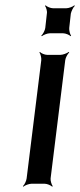

<svg xmlns="http://www.w3.org/2000/svg" viewBox="-20 -690 301 721"><path d="M240 -585 246 -639C248 -648 255 -663 261 -668L259 -670C254 -665 238 -659 229 -659H179C170 -659 156 -665 151 -670L149 -668C153 -663 158 -648 156 -639L150 -585C149 -576 141 -561 135 -556L137 -554C143 -559 158 -565 167 -565H217C226 -565 241 -559 245 -554L247 -556C243 -561 239 -576 240 -585ZM170 -20 225 -464C226 -473 234 -488 240 -493L238 -495C232 -490 216 -484 207 -484H157C148 -484 134 -490 130 -495L128 -493C132 -488 136 -473 135 -464L80 -20C79 -11 72 4 66 9L68 11C73 6 89 0 98 0H148C157 0 171 6 176 11L178 9C174 4 169 -11 170 -20Z"/></svg>

Font: Gamestation Storm Oblique 
Style: Italic
Weight: 400
Designer: Jonas Hecksher
Foundry: Jonas Hecksher, Playtypeª, e-types AS
Version: Version 1.003